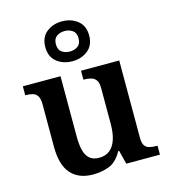

<svg xmlns="http://www.w3.org/2000/svg" viewBox="-120 -909 895 1014"><g transform="rotate(-15 327.5 -402.0)"><path d="M264 10Q186 10 143.5 -37.5Q101 -85 101 -187V-417Q101 -447 92 -462Q83 -477 66.5 -482Q50 -487 27 -487H25V-536H231V-207Q231 -163 238.5 -132Q246 -101 265 -84Q284 -67 317 -67Q354 -67 377 -86.5Q400 -106 411 -141Q422 -176 422 -223V-420Q422 -450 411.5 -464Q401 -478 384 -482.5Q367 -487 346 -487H343V-536H552V-113Q552 -84 561.5 -70.5Q571 -57 588 -53Q605 -49 625 -49H631V0H447L428 -75H423Q393 -21 352 -5.5Q311 10 264 10ZM313 -596Q263 -596 228 -624Q193 -652 193 -705Q193 -758 228 -786Q263 -814 313 -814Q363 -814 398 -786Q433 -758 433 -705Q433 -652 398 -624Q363 -596 313 -596ZM313 -649Q338 -649 356.5 -662Q375 -675 375 -705Q375 -735 356.5 -748Q338 -761 313 -761Q288 -761 269.5 -748Q251 -735 251 -705Q251 -675 269.5 -662Q288 -649 313 -649Z"/></g></svg>

Font: Noto Serif Gujarati SemiBold
Style: Regular
Weight: 600
Version: Version 2.102